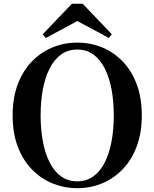

<svg xmlns="http://www.w3.org/2000/svg" viewBox="-20 -987 825 1026"><path d="M421.9 -967 577.5 -803.8 561.9 -784.1 353.1 -896.1H433.2L224.9 -784.1L208.5 -803.8L364.1 -967ZM392.9 18.6Q324.2 18.6 261.8 -6.5Q199.5 -31.6 151.1 -81Q102.7 -130.4 75.1 -202.8Q47.6 -275.2 47.6 -370.5Q47.6 -464.8 75.1 -537.3Q102.7 -609.9 151.1 -659.3Q199.5 -708.6 261.8 -734Q324.2 -759.4 392.9 -759.4Q462.5 -759.4 524.4 -734.3Q586.3 -709.2 634.4 -659.8Q682.6 -610.4 710.1 -537.9Q737.7 -465.3 737.7 -370.5Q737.7 -276.2 710.1 -203.4Q682.6 -130.6 634.4 -81.3Q586.3 -31.9 524.4 -6.6Q462.5 18.6 392.9 18.6ZM392.9 -18Q442.6 -18 479.3 -44.8Q515.9 -71.5 540 -119.4Q564.1 -167.3 576.1 -231.5Q588 -295.6 588 -370.5Q588 -445.3 576.1 -509.2Q564.1 -573 540 -620.8Q515.9 -668.7 479.3 -695.5Q442.6 -722.2 392.9 -722.2Q343.1 -722.2 306.2 -695.5Q269.3 -668.7 245.1 -620.8Q220.9 -573 209 -509.2Q197 -445.3 197 -370.5Q197 -295.6 209 -231.5Q220.9 -167.3 245.1 -119.4Q269.3 -71.5 306.2 -44.8Q343.1 -18 392.9 -18Z"/></svg>

Font: Noto Serif KR ExtraLight
Style: Regular
Weight: 200
Designer: Ryoko NISHIZUKA 西塚涼子 (kana & ideographs); Frank Grießhammer (Latin, Greek & Cyrillic); Wenlong ZHANG 张文龙 (bopomofo); San
Foundry: Adobe
Version: Version 2.002-H1;hotconv 1.1.0;makeotfexe 2.6.0